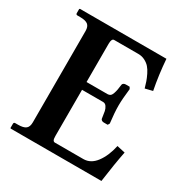

<svg xmlns="http://www.w3.org/2000/svg" viewBox="-151 -771 865 896"><g transform="rotate(30 281.5 -323.0)"><path d="M26.4 0H515.1Q528.8 -101.1 542.5 -168.9L498.5 -178.7Q485.8 -120.1 458 -83.3Q430.2 -46.4 391.1 -46.4H237.8Q231 -46.4 227.5 -52.5Q224.1 -58.6 224.1 -74.7V-323.2H337.4Q349.1 -323.2 356.2 -312.7Q363.3 -302.2 365.7 -290Q368.2 -277.8 371.6 -252.4Q372.1 -248.5 376.7 -245.1Q381.3 -241.7 388.2 -241.7H409.2L415 -251.5Q408.2 -307.6 408.2 -344.2Q408.2 -380.9 415 -437L409.2 -446.8H388.2Q381.3 -446.8 376.7 -443.4Q372.1 -439.9 371.6 -436Q369.1 -417 367.4 -407.2Q365.7 -397.5 361.8 -386Q357.9 -374.5 352.1 -369.9Q346.2 -365.2 337.4 -365.2H224.1V-571.3Q224.1 -599.6 237.8 -599.6H368.2Q387.2 -599.6 403.6 -591.3Q419.9 -583 430.4 -571Q440.9 -559.1 450 -540.5Q459 -522 463.9 -507.8Q468.8 -493.7 474.1 -474.6L514.2 -484.4Q499 -562 492.7 -645.5H27.3L23.9 -643.6V-621.1Q23.9 -612.8 32.2 -612.8H46.4Q76.2 -612.8 88.6 -602.8Q101.1 -592.8 101.1 -568.8V-76.7Q101.1 -52.7 88.6 -42.7Q76.2 -32.7 46.4 -32.7H32.2Q23.9 -32.7 23.9 -24.4V-2Z"/></g></svg>

Font: LL2
Style: Bold
Weight: 700
Designer: Philipp H. Poll
Foundry: Philipp H. Poll
Version: Version 2.7.x